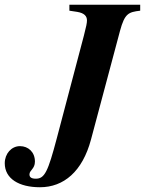

<svg xmlns="http://www.w3.org/2000/svg" viewBox="-66 -689 610 808"><path d="M524 -669H226V-644L259 -639C289 -634 300 -621 300 -603C300 -592 297 -578 287 -539L173 -107C136 33 122 63 85 63C66 63 58 57 58 45C58 27 81 22 81 -9C81 -49 53 -74 18 -74C-18 -74 -46 -42 -46 -2C-46 63 14 99 102 99C202 99 281 33 317 -102L439 -559C459 -633 475 -638 524 -644Z"/></svg>

Font: XITS
Style: Bold Italic
Weight: 700
Italic angle: -16.33°
Designer: MicroPress Inc., with final additions and corrections provided by Coen Hoffman, Elsevier (retired)
Version: Version 1.105